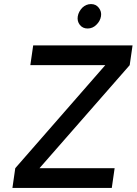

<svg xmlns="http://www.w3.org/2000/svg" viewBox="-20 -923 671 943"><path d="M476 -843Q480 -866 465 -885Q451 -903 427 -903Q403 -903 384 -885Q366 -866 362 -843Q358 -819 372 -801Q386 -783 410 -783Q435 -783 453 -801Q472 -819 476 -843ZM41 0H529L543 -97H174L617 -603L631 -700H143L129 -603H497L55 -97Z"/></svg>

Font: Unageo
Style: Medium-Italic
Weight: 500
Designer: Richard Sepsi
Foundry: Richard Sepsi
Version: Version 2.000